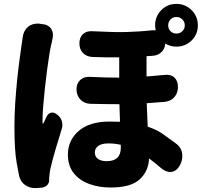

<svg xmlns="http://www.w3.org/2000/svg" viewBox="-20 -896 1040 984"><path d="M192 -773Q227 -771 242 -748.5Q257 -726 248 -692Q247 -687 245 -677Q243 -667 242 -665Q238 -649 232.5 -614.5Q227 -580 221 -535Q215 -490 210 -442.5Q205 -395 201.5 -353Q198 -311 198 -283Q198 -281 198 -277Q198 -273 198 -268Q198 -263 200 -262.5Q202 -262 204 -267Q206 -272 211.5 -282.5Q217 -293 218 -297Q227 -315 242 -318.5Q257 -322 274 -308Q291 -295 297 -274.5Q303 -254 296 -234Q278 -176 263 -125Q248 -74 238 -30Q236 -20 234 -5.5Q232 9 232 17V22Q233 41 222 52.5Q211 64 192 66L164 68Q133 69 109 52.5Q85 36 78 5Q71 -29 65.5 -61Q60 -93 57 -137Q54 -181 54 -249Q54 -306 58 -368Q62 -430 68 -488Q74 -546 80.5 -593Q87 -640 91 -668Q93 -677 94 -688.5Q95 -700 96 -703Q100 -738 122.5 -757.5Q145 -777 180 -775ZM842 -766Q842 -748 854 -736Q866 -724 884 -724Q902 -724 914.5 -736Q927 -748 927 -766Q927 -784 914.5 -796.5Q902 -809 884 -809Q866 -809 854 -796.5Q842 -784 842 -766ZM599 -154Q568 -161 536 -161Q501 -161 483.5 -148Q466 -135 466 -115Q466 -93 482.5 -81.5Q499 -70 526 -70Q599 -70 599 -138ZM775 -766Q775 -812 806.5 -844Q838 -876 884 -876Q930 -876 962 -844Q994 -812 994 -766Q994 -720 962 -688.5Q930 -657 884 -657Q853 -657 827 -673Q825 -646 807.5 -629Q790 -612 762 -610L731 -608V-504L823 -512Q855 -516 873.5 -499Q892 -482 892 -450Q892 -419 873.5 -398Q855 -377 823 -374L732 -367L737 -247Q787 -230 818.5 -206.5Q850 -183 881 -161Q909 -141 913.5 -109Q918 -77 901 -47Q884 -18 858 -15Q832 -12 806 -34Q790 -48 774.5 -60.5Q759 -73 744 -84Q741 -18 695.5 23.5Q650 65 547 65Q488 65 438 47Q388 29 358 -8.5Q328 -46 328 -104Q328 -177 383.5 -225Q439 -273 541 -273L595 -272L592 -362Q529 -362 442 -364Q411 -366 392 -386Q373 -406 372 -437Q372 -468 391 -486Q410 -504 441 -502Q526 -498 591 -498V-602Q538 -601 453 -604Q423 -606 405 -624.5Q387 -643 387 -674Q387 -704 405 -721Q423 -738 453 -736Q513 -733 555 -732Q597 -731 629.5 -732Q662 -733 693.5 -735Q725 -737 762 -741H778Q775 -753 775 -766Z"/></svg>

Font: Chiron GoRound TC H
Style: Regular
Weight: 900
Designer: Ryoko NISHIZUKA 西塚涼子 (kana, bopomofo & ideographs); Paul D. Hunt (Latin, Greek & Cyrillic); Sandoll Communications 산돌커뮤니
Foundry: Adobe
Version: Version 1.000;hotconv 1.1.1;makeotfexe 2.6.0